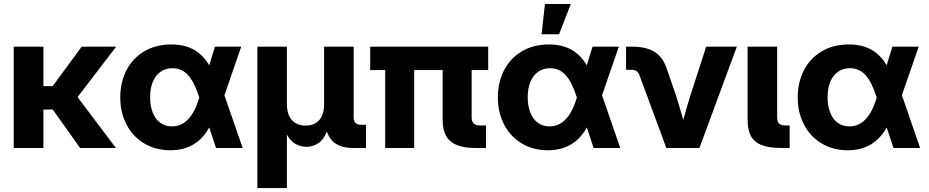

<svg xmlns="http://www.w3.org/2000/svg" viewBox="-20 -753 4727 977"><path d="M200.8 0H49.8V-515.6H200.8ZM326.4 -195.7H174.6L162.9 -314.8H247.9L395.9 -515.6H571.1ZM243 -203.7 359.2 -279.5 569.9 0H387.5Z M592 -256.8Q592 -334.9 623.9 -396.2Q655.9 -457.6 714.8 -492.2Q773.8 -526.8 851.8 -526.8Q937.4 -526.8 991.4 -483.5Q1045.4 -440.3 1073.2 -356.6H1099.2L1118.9 -277.4L1214.8 0H1079.3L993.2 -259Q969.7 -333.9 937.7 -369.9Q905.8 -405.9 857.6 -405.9Q822.7 -405.9 797 -387.8Q771.4 -369.8 757.7 -336.6Q743.9 -303.3 743.9 -258.6Q743.9 -213.5 757.4 -179.7Q770.8 -146 795.9 -127.9Q821 -109.8 855.3 -109.8Q888.6 -109.8 915 -127.3Q941.4 -144.9 960.9 -177.4Q980.4 -209.9 993.8 -256.1L1073.8 -515.6H1207.6L1117.8 -256.1L1096.9 -163.3H1070.9Q1050.6 -105.4 1019.6 -66.6Q988.6 -27.8 945.6 -8.1Q902.5 11.7 847.1 11.7Q772.1 11.7 714 -23Q655.9 -57.8 623.9 -119Q592 -180.2 592 -256.8Z M1289.6 -515.6H1439.9V-223.8Q1439.9 -187.9 1451.4 -163.3Q1462.9 -138.7 1484.3 -126.3Q1505.7 -113.9 1535.4 -113.9Q1564.8 -113.9 1585.9 -126.3Q1607 -138.7 1618.1 -163.2Q1629.2 -187.7 1629.2 -223.8V-515.6H1779.6V-156.8Q1779.6 -136.5 1789.1 -127.2Q1798.6 -118 1819.8 -118H1842.3V0H1777.1Q1706.4 0 1671.1 -36Q1635.8 -72.1 1635.8 -141V-190.3H1660.3Q1660.3 -122.3 1642.6 -81.1Q1624.9 -39.8 1597.7 -22.9Q1570.5 -5.9 1539.6 -5.9Q1507.6 -5.9 1479.8 -22.9Q1452 -39.8 1433.8 -80.9Q1415.7 -122 1415.7 -190.3H1439.9V204.1H1289.6Z M2400.1 0Q2341.1 0 2304.4 -15Q2267.7 -30 2250.1 -61.1Q2232.5 -92.2 2232.5 -142V-484.4H2380V-156.7Q2380 -134.6 2390.5 -124.6Q2401.1 -114.6 2424.3 -114.6H2453.2V0ZM1940.1 -484.4H2087.6V0H1940.1ZM1863.8 -515.6H2464.2V-396.5H1863.8Z M2513.4 -256.8Q2513.4 -334.9 2545.3 -396.2Q2577.2 -457.6 2636.2 -492.2Q2695.2 -526.8 2773.1 -526.8Q2858.8 -526.8 2912.8 -483.5Q2966.8 -440.3 2994.6 -356.6H3020.6L3040.3 -277.4L3136.2 0H3000.7L2914.6 -259Q2891.1 -333.9 2859.1 -369.9Q2827.1 -405.9 2779 -405.9Q2744 -405.9 2718.4 -387.8Q2692.8 -369.8 2679.1 -336.6Q2665.3 -303.3 2665.3 -258.6Q2665.3 -213.5 2678.8 -179.7Q2692.2 -146 2717.3 -127.9Q2742.4 -109.8 2776.7 -109.8Q2810 -109.8 2836.4 -127.3Q2862.8 -144.9 2882.3 -177.4Q2901.8 -209.9 2915.1 -256.1L2995.2 -515.6H3129L3039.2 -256.1L3018.3 -163.3H2992.3Q2972 -105.4 2941 -66.6Q2910 -27.8 2866.9 -8.1Q2823.9 11.7 2768.5 11.7Q2693.5 11.7 2635.4 -23Q2577.2 -57.8 2545.3 -119Q2513.4 -180.2 2513.4 -256.8ZM2752.9 -732.5H2884.6L2825 -578.8H2735.9Z M3233.5 -371.4Q3228.1 -385.3 3218.8 -391.5Q3209.4 -397.7 3193.5 -397.7H3165.8V-515.6H3194.4Q3245.7 -515.6 3280.9 -503.4Q3316 -491.2 3338.9 -465.2Q3361.7 -439.3 3375 -397L3420.4 -265.6Q3442.7 -194.3 3475.1 -79.7H3439.3Q3448.3 -112.8 3457.4 -145.4Q3478.3 -220.2 3492.6 -265.6L3573.4 -515.6H3729.5L3539.1 0H3370.7Z M3954.7 0Q3894 0 3856.7 -14.4Q3819.3 -28.8 3801.8 -59.9Q3784.2 -91 3784.2 -142V-515.6H3934.6V-156.6Q3934.6 -140.9 3938.8 -131.9Q3943.1 -122.9 3952.3 -118.8Q3961.5 -114.6 3977.3 -114.6H3998.2V0Z M4039.3 -256.8Q4039.3 -334.9 4071.2 -396.2Q4103.1 -457.6 4162.1 -492.2Q4221.1 -526.8 4299 -526.8Q4384.7 -526.8 4438.7 -483.5Q4492.7 -440.3 4520.5 -356.6H4546.5L4566.2 -277.4L4662.1 0H4526.6L4440.4 -259Q4417 -333.9 4385 -369.9Q4353 -405.9 4304.9 -405.9Q4269.9 -405.9 4244.3 -387.8Q4218.7 -369.8 4204.9 -336.6Q4191.2 -303.3 4191.2 -258.6Q4191.2 -213.5 4204.6 -179.7Q4218.1 -146 4243.2 -127.9Q4268.3 -109.8 4302.5 -109.8Q4335.8 -109.8 4362.3 -127.3Q4388.7 -144.9 4408.2 -177.4Q4427.6 -209.9 4441 -256.1L4521.1 -515.6H4654.9L4565 -256.1L4544.1 -163.3H4518.2Q4497.9 -105.4 4466.8 -66.6Q4435.8 -27.8 4392.8 -8.1Q4349.8 11.7 4294.3 11.7Q4219.3 11.7 4161.2 -23Q4103.1 -57.8 4071.2 -119Q4039.3 -180.2 4039.3 -256.8Z"/></svg>

Font: Intratopia Thin
Style: Regular
Weight: 100
Designer: Rasmus Andersson
Foundry: rsms
Version: Version 3.000;Glyphs 3.2.3 (3260)